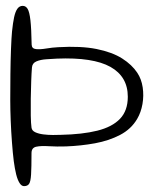

<svg xmlns="http://www.w3.org/2000/svg" viewBox="-20 -611 530 655"><path d="M62 24Q53.5 24 46.8 13.5Q40 3 35.2 -16Q30.5 -35 27 -61Q23.5 -89 20.8 -125.5Q18 -162 16.5 -200Q15 -238 15 -269.5Q15 -312 15.5 -358Q16 -404 17.5 -443.2Q19 -482.5 21 -503.5Q24 -533 28.2 -552.5Q32.5 -572 39.5 -581.5Q46.5 -591 57.5 -591Q68 -591 74.2 -580.8Q80.5 -570.5 83.8 -542Q87 -513.5 88 -458.5Q88.5 -445 102.8 -443.5Q117 -442 137.8 -445.5Q158.5 -449 178.5 -450Q256 -454.5 309.5 -443.8Q363 -433 396.8 -411.5Q430.5 -390 448.5 -362.5Q462.5 -341.5 466.8 -313Q471 -284.5 466 -256Q461 -227.5 448 -205.5Q427.5 -170.5 389.8 -150.8Q352 -131 304.2 -122.2Q256.5 -113.5 205 -111.5Q173.5 -110.5 146.8 -112.2Q120 -114 103.8 -110.5Q87.5 -107 87.5 -89Q87.5 -39.5 86 -15.5Q84.5 8.5 79.2 16.2Q74 24 62 24ZM187 -151Q261 -152.5 312 -165.2Q363 -178 389.5 -205.8Q416 -233.5 416 -281Q416 -349.5 356.8 -382.8Q297.5 -416 174 -411Q157.5 -410 137.8 -408.8Q118 -407.5 104 -401.5Q90 -395.5 89 -380.5Q87.5 -363 86.5 -334.5Q85.5 -306 85 -274.5Q84.5 -243 85 -216.2Q85.5 -189.5 87.5 -175.5Q89 -165 100.5 -159.8Q112 -154.5 128.2 -152.5Q144.5 -150.5 160.8 -150.5Q177 -150.5 187 -151Z"/></svg>

Font: Gluten ExtraLight
Style: Regular
Weight: 250
Designer: Tyler Finck
Foundry: Etcetera Type Company
Version: Version 1.300